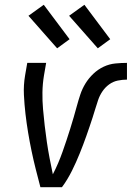

<svg xmlns="http://www.w3.org/2000/svg" viewBox="-20 -783 551 803"><path d="M149 0Q139 -38 129.5 -75.5Q120 -113 112 -151.5Q104 -190 97.5 -229Q91 -268 86.5 -307Q82 -346 80 -386.5Q78 -427 85 -468L94 -520H173L164 -468Q158 -432 157.5 -396.5Q157 -361 160 -326.5Q163 -292 167 -257.5Q171 -223 176 -189Q181 -155 187.5 -121Q194 -87 201 -54Q213 -77 223 -100.5Q233 -124 241.5 -148Q250 -172 258 -196Q266 -220 273.5 -244Q281 -268 288 -292Q295 -316 301.5 -340Q308 -364 316 -388Q324 -412 337.5 -434Q351 -456 370.5 -474.5Q390 -493 413.5 -504Q437 -515 462 -517.5Q487 -520 511 -520V-450Q492 -450 472.5 -446Q453 -442 436.5 -430Q420 -418 408.5 -401Q397 -384 390.5 -365Q384 -346 378.5 -327.5Q373 -309 367 -290.5Q361 -272 354.5 -253Q348 -234 341.5 -215.5Q335 -197 328 -178.5Q321 -160 313.5 -141.5Q306 -123 298 -105Q290 -87 281 -69Q272 -51 261.5 -33.5Q251 -16 239 0ZM389 -581 269 -717 333 -763 441 -619ZM219 -581 99 -717 163 -763 271 -619Z"/></svg>

Font: Iosevka Curly
Style: Italic
Weight: 400
Italic angle: -9°
Monospace: yes
Designer: Belleve Invis
Foundry: Belleve Invis
Version: Version 22.1.2; ttfautohint (v1.8.4)